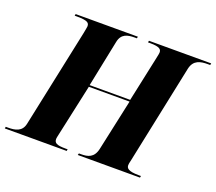

<svg xmlns="http://www.w3.org/2000/svg" viewBox="-151 -877 1170 1041"><g transform="rotate(20 434.5 -357.0)"><path d="M-31 0H326L328 -10H315C264 -10 250 -19 250 -42C250 -46 252 -56 255 -69L320 -368H555L491 -72C479 -17 443 -10 406 -10H393L390 0H749L751 -10H738C676 -10 666 -25 666 -42C666 -46 667 -56 672 -75L791 -644C803 -697 842 -704 885 -704H898L900 -714H541L539 -704H552C608 -704 617 -691 617 -674C617 -669 615 -658 611 -640L555 -378H321L376 -647C386 -697 422 -704 462 -704H475L477 -714H118L116 -704H130C194 -704 201 -692 201 -673C201 -669 198 -655 194 -633L74 -65C64 -17 25 -10 -16 -10H-29Z"/></g></svg>

Font: Noto Serif Display ExtraBold
Style: Italic
Weight: 800
Italic angle: -12°
Designer: Monotype Design Team
Foundry: Monotype Imaging Inc.
Version: Version 2.009